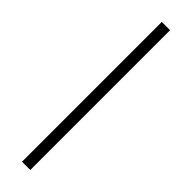

<svg xmlns="http://www.w3.org/2000/svg" viewBox="-374 -822 1085 1085"><g transform="rotate(45 169.0 -279.5)"><path d="M135.6 279.2V-838.1H201.7V279.2Z"/></g></svg>

Font: Noto Serif KR ExtraLight
Style: Regular
Weight: 200
Designer: Ryoko NISHIZUKA 西塚涼子 (kana & ideographs); Frank Grießhammer (Latin, Greek & Cyrillic); Wenlong ZHANG 张文龙 (bopomofo); San
Foundry: Adobe
Version: Version 2.002-H1;hotconv 1.1.0;makeotfexe 2.6.0